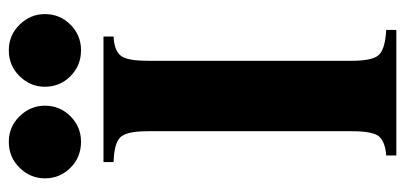

<svg xmlns="http://www.w3.org/2000/svg" viewBox="-262 -658 920 436"><g transform="rotate(-90 198.0 -440.0)"><path d="M63 0V-23Q92 -25 105 -38Q118 -51 118 -100V-565Q118 -614 103.5 -627.5Q89 -641 48 -642V-665H333V-642Q304 -641 291 -627.5Q278 -614 278 -565V-100Q278 -51 293 -38Q308 -25 348 -23V0ZM94 -716Q59 -716 35 -740Q11 -764 11 -798Q11 -831 35 -855.5Q59 -880 94 -880Q128 -880 152 -855.5Q176 -831 176 -798Q176 -764 152 -740Q128 -716 94 -716ZM302 -716Q267 -716 243 -740Q219 -764 219 -798Q219 -831 243 -855.5Q267 -880 302 -880Q336 -880 360 -855.5Q384 -831 384 -798Q384 -764 360 -740Q336 -716 302 -716Z"/></g></svg>

Font: Bona Nova SC
Style: Bold
Weight: 700
Designer: Mateusz Machalski
Foundry: Capitalics
Version: Version 4.001; ttfautohint (v1.8.4.7-5d5b)